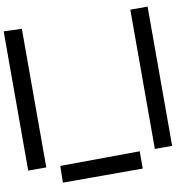

<svg xmlns="http://www.w3.org/2000/svg" viewBox="-102 -904 1204 1203"><g transform="rotate(-10 500.0 -303.0)"><path d="M805 88H915V-798H805ZM203 90 201 196H709V86ZM115 -798 0 -802V84H115Z"/></g></svg>

Font: splitfont
Style: Regular
Weight: 400
Monospace: yes
Version: Version 001.000